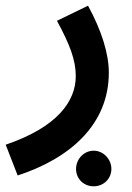

<svg xmlns="http://www.w3.org/2000/svg" viewBox="-51 -386 464 674"><path d="M11 230C195 170 331 51 331 -131C331 -197 306 -278 258 -366L149 -313C194 -230 215 -175 215 -119C215 -31 151 60 -31 122ZM278 268C312 268 340 242 340 207C340 173 312 143 278 143C243 143 216 173 216 207C216 242 243 268 278 268Z"/></svg>

Font: Noto Sans Arabic UI SmBd
Style: Regular
Weight: 600
Designer: Monotype Design Team, Nadine Chahine and Nizar Qandah
Foundry: Monotype Imaging Inc.
Version: Version 2.010